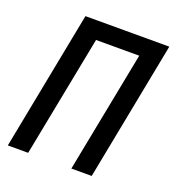

<svg xmlns="http://www.w3.org/2000/svg" viewBox="-124 -769 797 869"><g transform="rotate(20 275.0 -335.0)"><path d="M10 0 140 -670H544L414 0H316L430 -585H222L108 0Z"/></g></svg>

Font: Lode Dark Term
Style: Bold Italic
Weight: 700
Italic angle: -11°
Monospace: yes
Designer: Belleve Invis
Foundry: Belleve Invis
Version: Version 29.2.0